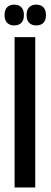

<svg xmlns="http://www.w3.org/2000/svg" viewBox="-30 -823 222 843"><path d="M34 -660H124.7V0H34ZM86.7 -756.7Q86.7 -780.3 98.3 -791.5Q110 -802.7 128.7 -802.7Q148.7 -802.7 160.2 -791.3Q171.7 -780 171.7 -756.7Q171.7 -733.7 160.2 -722.5Q148.7 -711.3 128.7 -711.3Q110 -711.3 98.3 -722.5Q86.7 -733.7 86.7 -756.7ZM-10 -756.7Q-10 -780.3 1.7 -791.5Q13.3 -802.7 32 -802.7Q52 -802.7 63.5 -791.3Q75 -780 75 -756.7Q75 -733.7 63.5 -722.5Q52 -711.3 32 -711.3Q13.3 -711.3 1.7 -722.5Q-10 -733.7 -10 -756.7Z"/></svg>

Font: Bricolage Grotesque 96pt Condensed ExBd
Style: Regular
Weight: 800
Width: 3
Designer: Mathieu Triay
Foundry: Atelier Triay
Version: Version 1.001;Glyphs 3.2 (3207)